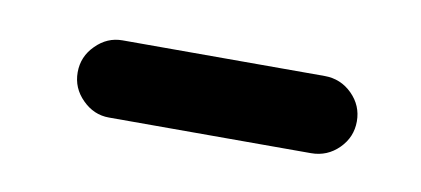

<svg xmlns="http://www.w3.org/2000/svg" viewBox="-27 -597 373 170"><g transform="rotate(10 160.0 -512.5)"><path d="M74.2 -477.5Q60.5 -477.5 50.3 -487.8Q40 -498 40 -512.2Q40 -526.4 50.3 -536.6Q60.5 -546.9 74.2 -546.9H255.9Q270.5 -546.9 280.8 -536.6Q291 -526.4 291 -512.2Q291 -498 280.8 -487.8Q270.5 -477.5 255.9 -477.5Z"/></g></svg>

Font: Gen Jyuu Gothic P Regular
Style: Regular
Weight: 400
Designer: [Source Han Sans]
Ryoko NISHIZUKA  (kana & ideographs); Paul D. Hunt (Latin, Greek & Cyrillic); Wenlong ZHANG  (bopomofo
Version: Version 1.002.20150607